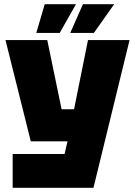

<svg xmlns="http://www.w3.org/2000/svg" viewBox="-20 -750 640 910"><path d="M40 140V-20H286L300 -80H126L6 -560H204L272 -232H331L397 -560H594L423 140ZM152 -594 192 -730H340L263 -594ZM313 -594 373 -730H521L425 -594Z"/></svg>

Font: Tektur ExtraBold
Style: Regular
Weight: 800
Designer: Adam Jagosz
Foundry: Adam Jagosz
Version: Version 1.005;gftools[0.9.30]